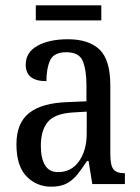

<svg xmlns="http://www.w3.org/2000/svg" viewBox="-20 -694 527 724"><path d="M173 10Q118 10 80 -29Q42 -68 42 -150Q42 -230 90 -268Q138 -306 236 -309L306 -312V-373Q306 -429 292.5 -463Q279 -497 230 -497Q183 -497 169 -466.5Q155 -436 155 -388Q77 -388 77 -450Q77 -497 121.5 -521.5Q166 -546 236 -546Q315 -546 355.5 -507Q396 -468 396 -372V-113Q396 -71 407.5 -56Q419 -41 448 -41H451V0H328L314 -87H308Q290 -59 272.5 -37Q255 -15 232 -2.5Q209 10 173 10ZM199 -45Q249 -45 278 -86Q307 -127 307 -191V-273L256 -270Q187 -266 160.5 -234.5Q134 -203 134 -144Q134 -98 149.5 -71.5Q165 -45 199 -45ZM115 -617V-674H362V-617Z"/></svg>

Font: Noto Serif Armenian Condensed
Style: Regular
Weight: 400
Width: 3
Designer: Monotype Design Team
Foundry: Monotype Imaging Inc.
Version: Version 2.008; ttfautohint (v1.8.4.7-5d5b)